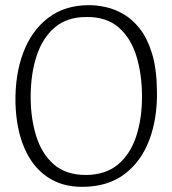

<svg xmlns="http://www.w3.org/2000/svg" viewBox="-20 -710 669 745"><path d="M326 -690Q355 -690 390 -682.5Q425 -675 459.5 -655Q494 -635 523 -598Q552 -561 570 -502Q588 -443 589 -358Q591 -250 559 -166Q527 -82 462 -33.5Q397 15 298 15Q219 15 162 -24.5Q105 -64 74 -137Q43 -210 40 -310Q38 -421 70.5 -506.5Q103 -592 167.5 -641Q232 -690 326 -690ZM315 -644Q240 -644 192.5 -603.5Q145 -563 122 -493Q99 -423 99 -333Q99 -251 120.5 -182Q142 -113 189 -72Q236 -31 314 -31Q390 -32 437.5 -71.5Q485 -111 508 -179.5Q531 -248 531 -335Q531 -421 509.5 -491.5Q488 -562 440.5 -603.5Q393 -645 315 -644Z"/></svg>

Font: Karma Variable Light
Style: Regular
Weight: 300
Designer: Joana Correia
Foundry: Indian Type Foundry
Version: Version 3.000